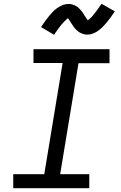

<svg xmlns="http://www.w3.org/2000/svg" viewBox="-20 -995 640 1015"><path d="M50 0V-74H214L311 -662H157V-735H559V-661H395L298 -74H452V0ZM266 -811 197 -852Q208 -869 219 -884Q230 -899 240 -911Q250 -923 259.5 -933Q269 -943 282.5 -952.5Q296 -962 311 -968Q326 -974 341 -974Q347 -974 352 -973.5Q357 -973 362 -971.5Q367 -970 372 -968Q377 -966 381.5 -963.5Q386 -961 390 -958Q394 -955 397 -952Q400 -949 404 -944.5Q408 -940 411.5 -936Q415 -932 417.5 -928Q420 -924 422.5 -920Q425 -916 427.5 -912Q430 -908 433 -904Q436 -900 439 -895Q442 -890 444 -888Q448 -890 454 -895.5Q460 -901 463.5 -904.5Q467 -908 470.5 -912.5Q474 -917 478 -922Q482 -927 486.5 -932.5Q491 -938 496 -945Q501 -952 506 -959.5Q511 -967 517 -975L587 -935Q575 -917 564.5 -902.5Q554 -888 544 -876Q534 -864 524 -854Q514 -844 501 -834Q488 -824 472.5 -818Q457 -812 442 -812Q436 -812 429.5 -813Q423 -814 417.5 -816Q412 -818 406.5 -820.5Q401 -823 396 -826.5Q391 -830 387 -834Q383 -838 378.5 -842.5Q374 -847 370.5 -852Q367 -857 364 -861.5Q361 -866 358 -870.5Q355 -875 351.5 -881Q348 -887 344.5 -891.5Q341 -896 339 -899Q336 -896 329.5 -890.5Q323 -885 320 -881.5Q317 -878 313 -874Q309 -870 305 -865Q301 -860 296.5 -854Q292 -848 287 -841.5Q282 -835 277 -827.5Q272 -820 266 -811Z"/></svg>

Font: Iosevka Curly Extended
Style: Italic
Weight: 400
Width: 7
Italic angle: -9°
Monospace: yes
Designer: Belleve Invis
Foundry: Belleve Invis
Version: Version 11.1.0; ttfautohint (v1.8.3)